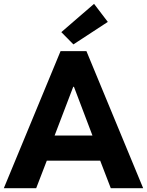

<svg xmlns="http://www.w3.org/2000/svg" viewBox="-25 -988 771 1008"><path d="M293 -719.7H428.7L726.6 0H556.6L501 -144.5H220.7L165 0H-4.9ZM296.9 -819.3 468.8 -967.8 541 -873 360.4 -754.9ZM460.4 -276.4 363.3 -532.2H359.4L261.7 -276.4Z"/></svg>

Font: Reddit Sans Chocolate ExtraBold
Style: Regular
Weight: 800
Designer: Stephen Hutchings
Foundry: Reddit
Version: Version 1.011